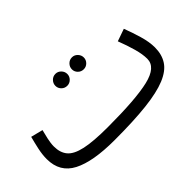

<svg xmlns="http://www.w3.org/2000/svg" viewBox="-67 -803 1127 1127"><g transform="rotate(-45 496.5 -239.5)"><path d="M390 21Q212 21 121 -26Q30 -73 30 -182Q30 -219 39 -260.5Q48 -302 58 -339L133 -320Q127 -298 119.5 -264.5Q112 -231 112 -205Q112 -153 138.5 -121.5Q165 -90 231 -75.5Q297 -61 416 -61Q649 -61 756.5 -86.5Q864 -112 864 -181Q864 -219 850 -269Q836 -319 814 -376L891 -403Q910 -354 926.5 -298Q943 -242 943 -197Q943 -138 916 -96.5Q889 -55 826 -29Q763 -3 656.5 9Q550 21 390 21ZM557 -401Q536 -401 521.5 -415.5Q507 -430 507 -450Q507 -470 521.5 -485Q536 -500 557 -500Q577 -500 591.5 -485Q606 -470 606 -450Q606 -430 591.5 -415.5Q577 -401 557 -401ZM420 -401Q399 -401 384.5 -415.5Q370 -430 370 -450Q370 -470 384.5 -485Q399 -500 420 -500Q440 -500 454.5 -485Q469 -470 469 -450Q469 -430 454.5 -415.5Q440 -401 420 -401Z"/></g></svg>

Font: Go Noto Current
Style: Regular
Weight: 400
Designer: Monotype Design Team
Foundry: Monotype Imaging Inc.
Version: Version 2.007; ttfautohint (v1.8) -l 8 -r 50 -G 200 -x 14 -D